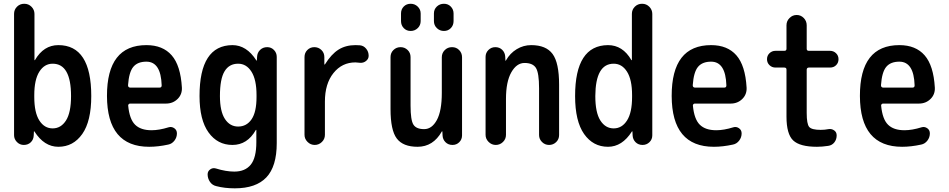

<svg xmlns="http://www.w3.org/2000/svg" viewBox="-20 -770 5040 1020"><path d="M162.1 -264.6V-254.9Q162.1 -171.9 189 -129.9Q215.8 -87.9 259.8 -87.9Q303.7 -87.9 330.6 -129.9Q357.4 -171.9 357.4 -259.8Q357.4 -431.6 259.8 -431.6Q215.8 -431.6 189 -389.2Q162.1 -346.7 162.1 -264.6ZM106.4 0Q85 0 69.8 -15.6Q54.7 -31.2 54.7 -51.8V-696.3Q54.7 -718.8 70.3 -734.4Q85.9 -750 108.9 -750Q131.8 -750 147.5 -733.9Q163.1 -717.8 163.1 -696.3V-451.2Q163.1 -450.2 164.1 -450.2Q166 -450.2 166 -451.2Q211.9 -530.3 290 -530.3Q464.8 -530.3 464.8 -259.8Q464.8 -126 417 -58.1Q369.1 9.8 290 9.8Q214.8 9.8 163.1 -71.3Q163.1 -72.3 161.1 -72.3H160.2L159.2 -50.8Q158.2 -28.3 143.6 -14.2Q128.9 0 106.4 0Z M757.8 -442.4Q710.9 -442.4 688 -414.6Q665 -386.7 660.2 -317.4Q660.2 -305.7 670.9 -304.7H828.1Q838.9 -304.7 838.9 -316.4Q835 -442.4 757.8 -442.4ZM772.5 9.8Q548.8 9.8 548.3 -260.3Q547.9 -530.3 757.8 -530.3Q844.7 -530.3 892.1 -476.1Q939.5 -421.9 946.3 -304.7Q948.2 -268.6 923.3 -244.1Q898.4 -219.7 861.3 -219.7H670.9Q666 -219.7 663.1 -215.8Q660.2 -211.9 661.1 -208Q668 -136.7 697.8 -107.4Q727.5 -78.1 785.2 -78.1Q825.2 -78.1 876 -93.8Q891.6 -98.6 905.8 -88.9Q919.9 -79.1 919.9 -61.5Q919.9 -40 906.7 -22.9Q893.6 -5.9 874 -2Q820.3 9.8 772.5 9.8Z M1245.1 -431.6Q1197.3 -431.6 1172.9 -391.1Q1148.4 -350.6 1148.4 -259.8Q1148.4 -178.7 1174.8 -138.2Q1201.2 -97.7 1245.1 -97.7Q1290 -97.7 1316.4 -136.2Q1342.8 -174.8 1342.8 -254.9V-264.6Q1342.8 -346.7 1315.9 -389.2Q1289.1 -431.6 1245.1 -431.6ZM1040 -259.8Q1040 -529.3 1214.8 -530.3Q1290 -530.3 1341.8 -449.2Q1341.8 -448.2 1343.8 -448.2H1344.7L1345.7 -467.8Q1346.7 -490.2 1361.8 -504.9Q1377 -519.5 1399.4 -519.5Q1420.9 -519.5 1435.5 -504.4Q1450.2 -489.3 1450.2 -467.8V-9.8Q1450.2 114.3 1395 172.4Q1339.8 230.5 1227.5 230.5Q1172.9 230.5 1128.9 218.8Q1107.4 213.9 1095.2 195.8Q1083 177.7 1083 156.2Q1083 139.6 1096.7 129.9Q1110.4 120.1 1127 125Q1180.7 141.6 1224.6 141.6Q1282.2 141.6 1312 105Q1341.8 68.4 1341.8 -14.6V-79.1Q1341.8 -80.1 1340.8 -80.1Q1338.9 -80.1 1338.9 -79.1Q1293.9 0 1214.8 0Q1135.7 0 1087.9 -66.4Q1040 -132.8 1040 -259.8Z M1597.7 -53.7V-466.8Q1597.7 -489.3 1612.8 -504.4Q1627.9 -519.5 1649.9 -519.5Q1671.9 -519.5 1687.5 -504.4Q1703.1 -489.3 1703.1 -466.8V-427.7H1704.1H1706.1Q1740.2 -482.4 1778.3 -506.3Q1816.4 -530.3 1868.2 -530.3Q1884.8 -530.3 1892.6 -529.3Q1912.1 -527.3 1925.3 -511.2Q1938.5 -495.1 1938.5 -473.6Q1938.5 -457 1924.3 -445.8Q1910.2 -434.6 1891.6 -436.5Q1883.8 -437.5 1868.2 -438.5Q1796.9 -438.5 1751.5 -381.8Q1706.1 -325.2 1706.1 -230.5V-53.7Q1706.1 -31.2 1689.9 -15.6Q1673.8 0 1651.9 0Q1629.9 0 1613.8 -16.1Q1597.7 -32.2 1597.7 -53.7Z M2198.2 9.8Q2121.1 9.8 2087.9 -34.2Q2054.7 -78.1 2054.7 -190.4V-466.8Q2054.7 -489.3 2070.3 -504.4Q2085.9 -519.5 2107.9 -519.5Q2129.9 -519.5 2145.5 -504.4Q2161.1 -489.3 2161.1 -466.8V-209Q2161.1 -131.8 2176.3 -107.9Q2191.4 -84 2233.4 -84Q2274.4 -84 2300.8 -132.3Q2327.1 -180.7 2327.1 -276.4V-465.8Q2327.1 -488.3 2342.8 -503.9Q2358.4 -519.5 2381.3 -519.5Q2404.3 -519.5 2419.4 -503.9Q2434.6 -488.3 2434.6 -465.8V-50.8Q2434.6 -29.3 2419.9 -14.6Q2405.3 0 2383.8 0Q2361.3 0 2346.7 -14.6Q2332 -29.3 2331.1 -50.8L2330.1 -71.3Q2330.1 -72.3 2329.1 -72.3Q2327.1 -72.3 2327.1 -71.3Q2281.2 9.8 2198.2 9.8ZM2389.6 -698.2V-658.2Q2389.6 -635.7 2375 -620.6Q2360.4 -605.5 2338.4 -605.5Q2316.4 -605.5 2300.8 -620.6Q2285.2 -635.7 2285.2 -658.2V-698.2Q2285.2 -720.7 2300.8 -735.4Q2316.4 -750 2338.4 -750Q2360.4 -750 2375 -734.9Q2389.6 -719.7 2389.6 -698.2ZM2214.8 -698.2V-658.2Q2214.8 -635.7 2199.2 -620.6Q2183.6 -605.5 2161.6 -605.5Q2139.6 -605.5 2125 -620.6Q2110.4 -635.7 2110.4 -658.2V-698.2Q2110.4 -720.7 2125 -735.4Q2139.6 -750 2161.6 -750Q2183.6 -750 2199.2 -734.9Q2214.8 -719.7 2214.8 -698.2Z M2559.6 -53.7V-467.8Q2559.6 -489.3 2574.7 -504.4Q2589.8 -519.5 2611.3 -519.5Q2633.8 -519.5 2648.4 -504.9Q2663.1 -490.2 2664.1 -467.8L2665 -448.2Q2665 -447.3 2666 -447.3Q2668 -447.3 2668 -449.2Q2689.5 -487.3 2725.1 -508.8Q2760.7 -530.3 2801.8 -530.3Q2880.9 -530.3 2915.5 -483.4Q2950.2 -436.5 2950.2 -320.3V-52.7Q2950.2 -30.3 2934.6 -15.1Q2918.9 0 2897 0Q2875 0 2859.4 -15.6Q2843.8 -31.2 2843.8 -52.7V-300.8Q2843.8 -382.8 2827.1 -409.2Q2810.5 -435.5 2766.6 -435.5Q2724.6 -435.5 2696.3 -385.7Q2668 -335.9 2668 -244.1V-53.7Q2668 -31.2 2651.9 -15.6Q2635.7 0 2613.8 0Q2591.8 0 2575.7 -16.1Q2559.6 -32.2 2559.6 -53.7Z M3240.2 -431.6Q3143.6 -431.6 3142.6 -259.8Q3142.6 -171.9 3169.4 -129.9Q3196.3 -87.9 3240.2 -87.9Q3284.2 -87.9 3311 -129.9Q3337.9 -171.9 3337.9 -254.9V-264.6Q3337.9 -346.7 3311 -389.2Q3284.2 -431.6 3240.2 -431.6ZM3210 9.8Q3130.9 9.8 3083 -58.1Q3035.2 -126 3035.2 -259.8Q3035.2 -529.3 3210 -530.3Q3288.1 -530.3 3334 -451.2Q3334 -450.2 3335.9 -450.2Q3336.9 -450.2 3336.9 -451.2V-696.3Q3336.9 -718.8 3352.5 -734.4Q3368.2 -750 3391.1 -750Q3414.1 -750 3429.7 -733.9Q3445.3 -717.8 3445.3 -696.3V-50.8Q3445.3 -29.3 3430.2 -14.6Q3415 0 3393.6 0Q3371.1 0 3356.4 -14.6Q3341.8 -29.3 3340.8 -50.8L3339.8 -71.3Q3339.8 -72.3 3338.9 -72.3Q3336.9 -72.3 3336.9 -71.3Q3285.2 9.8 3210 9.8Z M3757.8 -442.4Q3710.9 -442.4 3688 -414.6Q3665 -386.7 3660.2 -317.4Q3660.2 -305.7 3670.9 -304.7H3828.1Q3838.9 -304.7 3838.9 -316.4Q3835 -442.4 3757.8 -442.4ZM3772.5 9.8Q3548.8 9.8 3548.3 -260.3Q3547.9 -530.3 3757.8 -530.3Q3844.7 -530.3 3892.1 -476.1Q3939.5 -421.9 3946.3 -304.7Q3948.2 -268.6 3923.3 -244.1Q3898.4 -219.7 3861.3 -219.7H3670.9Q3666 -219.7 3663.1 -215.8Q3660.2 -211.9 3661.1 -208Q3668 -136.7 3697.8 -107.4Q3727.5 -78.1 3785.2 -78.1Q3825.2 -78.1 3876 -93.8Q3891.6 -98.6 3905.8 -88.9Q3919.9 -79.1 3919.9 -61.5Q3919.9 -40 3906.7 -22.9Q3893.6 -5.9 3874 -2Q3820.3 9.8 3772.5 9.8Z M4099.6 -411.1Q4081.1 -411.1 4067.9 -423.8Q4054.7 -436.5 4054.7 -455.6Q4054.7 -474.6 4067.9 -487.3Q4081.1 -500 4099.6 -500H4146.5Q4158.2 -500 4158.2 -510.7V-635.7Q4158.2 -658.2 4174.3 -674.3Q4190.4 -690.4 4212.4 -690.4Q4234.4 -690.4 4250 -674.3Q4265.6 -658.2 4265.6 -635.7V-510.7Q4265.6 -500 4277.3 -500H4389.6Q4408.2 -500 4421.4 -487.3Q4434.6 -474.6 4434.6 -455.6Q4434.6 -436.5 4421.9 -423.8Q4409.2 -411.1 4389.6 -411.1H4277.3Q4266.6 -411.1 4265.6 -400.4V-169.9Q4265.6 -111.3 4278.8 -95.7Q4292 -80.1 4339.8 -80.1Q4362.3 -80.1 4380.9 -84Q4397.5 -86.9 4411.1 -77.6Q4424.8 -68.4 4424.8 -50.8Q4424.8 -29.3 4412.6 -13.7Q4400.4 2 4379.9 4.9Q4347.7 9.8 4320.3 9.8Q4229.5 9.8 4193.8 -23.9Q4158.2 -57.6 4158.2 -150.4V-400.4Q4158.2 -411.1 4146.5 -411.1Z M4757.8 -442.4Q4710.9 -442.4 4688 -414.6Q4665 -386.7 4660.2 -317.4Q4660.2 -305.7 4670.9 -304.7H4828.1Q4838.9 -304.7 4838.9 -316.4Q4835 -442.4 4757.8 -442.4ZM4772.5 9.8Q4548.8 9.8 4548.3 -260.3Q4547.9 -530.3 4757.8 -530.3Q4844.7 -530.3 4892.1 -476.1Q4939.5 -421.9 4946.3 -304.7Q4948.2 -268.6 4923.3 -244.1Q4898.4 -219.7 4861.3 -219.7H4670.9Q4666 -219.7 4663.1 -215.8Q4660.2 -211.9 4661.1 -208Q4668 -136.7 4697.8 -107.4Q4727.5 -78.1 4785.2 -78.1Q4825.2 -78.1 4876 -93.8Q4891.6 -98.6 4905.8 -88.9Q4919.9 -79.1 4919.9 -61.5Q4919.9 -40 4906.7 -22.9Q4893.6 -5.9 4874 -2Q4820.3 9.8 4772.5 9.8Z"/></svg>

Font: Rounded-X Mgen+ 1m medium
Style: Regular
Weight: 500
Designer: [Source Han Sans]
Ryoko NISHIZUKA  (kana & ideographs); Paul D. Hunt (Latin, Greek & Cyrillic); Wenlong ZHANG  (bopomofo
Version: Version 1.059.20150602